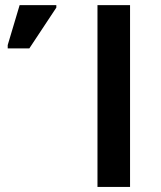

<svg xmlns="http://www.w3.org/2000/svg" viewBox="-20 -734 632 754"><path d="M490.7 -713.9H362.8V0H490.7ZM95.2 -543.9 201.2 -704.1V-713.9H57.1L10.3 -557.1V-543.9Z"/></svg>

Font: Noto Reveo Sans
Style: Regular
Weight: 600
Designer: Monotype Design Team
Foundry: Monotype Imaging Inc.
Version: Version 2.007